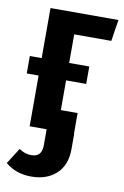

<svg xmlns="http://www.w3.org/2000/svg" viewBox="-90 -579 545 846"><g transform="rotate(10 182.5 -156.0)"><path d="M189 -433V-305H279V-227H189V-94H264V-1H265V67Q265 139 222.5 178Q180 217 111 217Q42 217 -5 177L40 106Q55 116 67.5 120Q80 124 96 124Q142 124 142 71V0H66V-227H13V-305H66V-529H370L355 -433Z"/></g></svg>

Font: Fira Sans Extra Condensed Medium
Style: Regular
Weight: 500
Width: 1
Designer: Carrois Corporate & Edenspiekermann AG
Foundry: Carrois Corporate GbR & Edenspiekermann AG
Version: Version 4.203